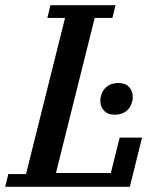

<svg xmlns="http://www.w3.org/2000/svg" viewBox="-46 -718 616 738"><path d="M-14 -49H54L204 -649H136L148 -698H398L386 -649H318L169 -53H380L414 -189H500L453 0H-26ZM395 -277Q368 -277 354 -292.5Q340 -308 340 -327Q340 -332 340 -337.5Q340 -343 342 -348Q347 -371 364.5 -385Q382 -399 409 -399Q436 -399 450 -383.5Q464 -368 464 -349Q464 -344 464 -338.5Q464 -333 462 -328Q457 -305 439.5 -291Q422 -277 395 -277Z"/></svg>

Font: IBM Plex Serif Medm
Style: Italic
Weight: 500
Italic angle: -14°
Designer: Mike Abbink, Paul van der Laan, Pieter van Rosmalen
Foundry: Bold Monday
Version: Version 3.001